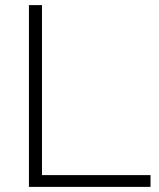

<svg xmlns="http://www.w3.org/2000/svg" viewBox="-20 -730 621 750"><path d="M568 0H93V-710H144V-46H568Z"/></svg>

Font: Raleway
Style: Light
Weight: 300
Designer: Matt McInerney, Pablo Impallari, Rodrigo Fuenzalida
Foundry: Matt McInerney, Pablo Impallari, Rodrigo Fuenzalida
Version: Version 3.000